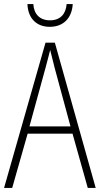

<svg xmlns="http://www.w3.org/2000/svg" viewBox="-20 -925 491 945"><path d="M338 -905H308C304 -856 277 -825 226 -825C176 -825 147 -855 144 -905H115C118 -832 162 -793 225 -793C292 -793 334 -836 338 -905ZM412 0H451L250 -715H204L0 0H40L116 -267H337ZM249 -591 327 -303H125L204 -591C212 -623 220 -649 227 -679C234 -649 242 -621 249 -591Z"/></svg>

Font: Noto Sans Thai Looped Condensed ExtraLight
Style: Regular
Weight: 200
Width: 3
Designer: Sasikarn Vongin, Ben Mitchell
Foundry: The Fontpad Ltd
Version: Version 1.001